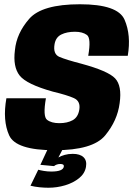

<svg xmlns="http://www.w3.org/2000/svg" viewBox="-20 -701 626 901"><path d="M207.5 180Q188 180 165.5 177.8Q143 175.5 123 170.5L159.5 95.5Q170 98.5 186.5 101.2Q203 104 221 104Q275.5 104 279.5 81Q281.5 68.5 263.5 68.5Q245.5 68.5 233.5 78.5L169.5 72.5L203.5 -0.5H274L254 38Q266.5 30.5 283.8 25.8Q301 21 321.5 21Q355.5 21 372 36.8Q388.5 52.5 383.5 82Q378 113.5 351 135.2Q324 157 285.8 168.5Q247.5 180 207.5 180ZM236.5 4Q54.5 4 23 -65.8Q-8.5 -135.5 10 -240H195.5Q180.5 -154.5 200.8 -138.8Q221 -123 258.5 -123Q295.5 -123 320.8 -136.8Q346 -150.5 352 -185.5Q359 -226 327 -240.5Q295 -255 228 -271Q104.5 -305.5 72.2 -346.5Q40 -387.5 50 -465.5Q57.5 -544.5 117.2 -612.8Q177 -681 355 -681Q533 -681 564.5 -608.5Q596 -536 579.5 -439H394Q408.5 -522 387.8 -537Q367 -552 332 -552Q293.5 -552 267.5 -539Q241.5 -526 236 -493.5Q228 -447 259.2 -433.8Q290.5 -420.5 362 -402Q487.5 -368 520.2 -333.2Q553 -298.5 541.5 -217Q531 -135 473.5 -65.5Q416 4 236.5 4Z"/></svg>

Font: Anybody ExtraBold
Style: Italic
Weight: 800
Italic angle: -10°
Designer: Tyler Finck
Foundry: Etcetera Type Company
Version: Version 1.010; ttfautohint (v1.8.3) -l 8 -r 50 -G 200 -x 14 